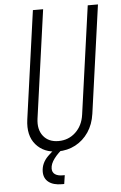

<svg xmlns="http://www.w3.org/2000/svg" viewBox="-62 -793 650 1029"><g transform="rotate(-5 263.0 -278.5)"><path d="M505 -750 424 -169Q416 -112 387.8 -70.5Q359.5 -29 317 -6.5Q274.5 16 223 16Q147.5 16 104.8 -33.5Q62 -83 74 -169L155 -750H210L129 -169Q121 -110.5 149.2 -74.8Q177.5 -39 231 -39Q285 -39 323 -74.8Q361 -110.5 369 -169L450 -750ZM228 193Q182.5 193 157.2 173.2Q132 153.5 132 118Q132 72.5 167.8 36.5Q203.5 0.5 249 -23H258L255 0Q223 24 202 52Q181 80 181 105Q181 125.5 195.8 135.8Q210.5 146 236 146H248L241 193Z"/></g></svg>

Font: Mohave Light
Style: Italic
Weight: 300
Italic angle: -8°
Designer: Gumpita Rahayu
Foundry: Tokotype
Version: Version 2.003